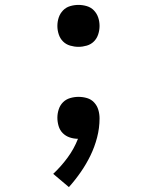

<svg xmlns="http://www.w3.org/2000/svg" viewBox="-20 -558 640 783"><path d="M300 -367Q283 -367 266 -372Q249 -377 237 -389Q225 -401 219.5 -418Q214 -435 214 -452Q214 -470 219.5 -486.5Q225 -503 237 -515.5Q249 -528 266 -533Q283 -538 300 -538Q317 -538 334 -533Q351 -528 363 -515.5Q375 -503 380.5 -486.5Q386 -470 386 -452Q386 -435 380.5 -418Q375 -401 363 -389Q351 -377 334 -372Q317 -367 300 -367ZM261 205 197 151Q229 121 255.5 85Q282 49 298 8Q281 8 264.5 2.5Q248 -3 236 -15Q224 -27 219 -44Q214 -61 214 -78Q214 -95 219.5 -112Q225 -129 237 -141Q249 -153 266 -158Q283 -163 300 -163Q318 -163 335 -158Q352 -153 364 -140Q376 -127 381 -110Q386 -93 386 -75Q386 -36 376 2.5Q366 41 349 76Q332 111 309.5 143.5Q287 176 261 205Z"/></svg>

Font: Iosevka Curly Slab MdEx
Style: Regular
Weight: 500
Width: 7
Monospace: yes
Designer: Belleve Invis
Foundry: Belleve Invis
Version: Version 11.1.0; ttfautohint (v1.8.3)